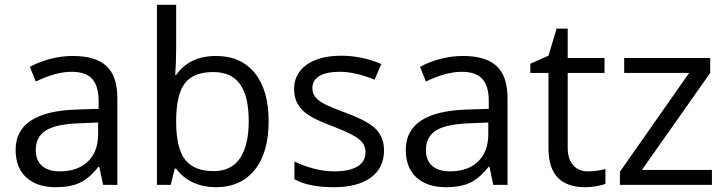

<svg xmlns="http://www.w3.org/2000/svg" viewBox="-20 -780 3063 810"><path d="M415 0 398.9 -76.2H395Q355 -25.9 315.2 -8.1Q275.4 9.8 215.8 9.8Q136.2 9.8 91.1 -31.2Q45.9 -72.3 45.9 -147.9Q45.9 -310.1 305.2 -317.9L396 -320.8V-354Q396 -417 368.9 -447Q341.8 -477.1 282.2 -477.1Q215.3 -477.1 130.9 -436L106 -498Q145.5 -519.5 192.6 -531.7Q239.7 -543.9 287.1 -543.9Q382.8 -543.9 429 -501.5Q475.1 -459 475.1 -365.2V0ZM231.9 -57.1Q307.6 -57.1 350.8 -98.6Q394 -140.1 394 -214.8V-263.2L313 -259.8Q216.3 -256.3 173.6 -229.7Q130.9 -203.1 130.9 -147Q130.9 -103 157.5 -80.1Q184.1 -57.1 231.9 -57.1Z M891.1 -543.9Q996.6 -543.9 1054.9 -471.9Q1113.3 -399.9 1113.3 -268.1Q1113.3 -136.2 1054.4 -63.2Q995.6 9.8 891.1 9.8Q838.9 9.8 795.7 -9.5Q752.4 -28.8 723.1 -68.8H717.3L700.2 0H642.1V-759.8H723.1V-575.2Q723.1 -513.2 719.2 -463.9H723.1Q779.8 -543.9 891.1 -543.9ZM879.4 -476.1Q796.4 -476.1 759.8 -428.5Q723.1 -380.9 723.1 -268.1Q723.1 -155.3 760.7 -106.7Q798.3 -58.1 881.3 -58.1Q956.1 -58.1 992.7 -112.5Q1029.3 -167 1029.3 -269Q1029.3 -373.5 992.7 -424.8Q956.1 -476.1 879.4 -476.1Z M1600.1 -146Q1600.1 -71.3 1544.4 -30.8Q1488.8 9.8 1388.2 9.8Q1281.7 9.8 1222.2 -23.9V-99.1Q1260.7 -79.6 1304.9 -68.4Q1349.1 -57.1 1390.1 -57.1Q1453.6 -57.1 1487.8 -77.4Q1522 -97.7 1522 -139.2Q1522 -170.4 1494.9 -192.6Q1467.8 -214.8 1389.2 -245.1Q1314.5 -272.9 1283 -293.7Q1251.5 -314.5 1236.1 -340.8Q1220.7 -367.2 1220.7 -403.8Q1220.7 -469.2 1273.9 -507.1Q1327.1 -544.9 1419.9 -544.9Q1506.3 -544.9 1588.9 -509.8L1560.1 -443.8Q1479.5 -477.1 1414.1 -477.1Q1356.4 -477.1 1327.1 -459Q1297.9 -440.9 1297.9 -409.2Q1297.9 -387.7 1308.8 -372.6Q1319.8 -357.4 1344.2 -343.8Q1368.7 -330.1 1438 -304.2Q1533.2 -269.5 1566.7 -234.4Q1600.1 -199.2 1600.1 -146Z M2061 0 2044.9 -76.2H2041Q2001 -25.9 1961.2 -8.1Q1921.4 9.8 1861.8 9.8Q1782.2 9.8 1737.1 -31.2Q1691.9 -72.3 1691.9 -147.9Q1691.9 -310.1 1951.2 -317.9L2042 -320.8V-354Q2042 -417 2014.9 -447Q1987.8 -477.1 1928.2 -477.1Q1861.3 -477.1 1776.9 -436L1752 -498Q1791.5 -519.5 1838.6 -531.7Q1885.7 -543.9 1933.1 -543.9Q2028.8 -543.9 2075 -501.5Q2121.1 -459 2121.1 -365.2V0ZM1877.9 -57.1Q1953.6 -57.1 1996.8 -98.6Q2040 -140.1 2040 -214.8V-263.2L1959 -259.8Q1862.3 -256.3 1819.6 -229.7Q1776.9 -203.1 1776.9 -147Q1776.9 -103 1803.5 -80.1Q1830.1 -57.1 1877.9 -57.1Z M2460.9 -57.1Q2482.4 -57.1 2502.4 -60.3Q2522.5 -63.5 2534.2 -66.9V-4.9Q2521 1.5 2495.4 5.6Q2469.7 9.8 2449.2 9.8Q2293.9 9.8 2293.9 -153.8V-472.2H2217.3V-511.2L2293.9 -544.9L2328.1 -659.2H2375V-535.2H2530.3V-472.2H2375V-157.2Q2375 -108.9 2397.9 -83Q2420.9 -57.1 2460.9 -57.1Z M2983.4 0H2595.2V-55.2L2887.2 -472.2H2613.3V-535.2H2976.1V-472.2L2688 -63H2983.4Z"/></svg>

Font: f01206874
Style: Regular
Weight: 400
Foundry: Ascender Corporation
Version: Version 1.10